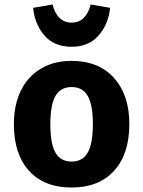

<svg xmlns="http://www.w3.org/2000/svg" viewBox="-20 -821 640 858"><path d="M558 -267Q558 -133 490 -58Q422 17 300 17Q178 17 110 -57.5Q42 -132 42 -266Q42 -351 72.5 -414.5Q103 -478 161.5 -513.5Q220 -549 300 -549Q421 -549 489.5 -472.5Q558 -396 558 -267ZM205 -266Q205 -178 228 -138.5Q251 -99 300 -99Q349 -99 372 -139Q395 -179 395 -267Q395 -353 372 -392.5Q349 -432 300 -432Q251 -432 228 -392.5Q205 -353 205 -266ZM128 -786 215 -801Q224 -763 245.5 -741.5Q267 -720 300 -720Q333 -720 354.5 -741.5Q376 -763 385 -801L472 -786Q465 -714 421 -663Q377 -612 300 -612Q222 -612 178.5 -662.5Q135 -713 128 -786Z"/></svg>

Font: Fira Mono
Style: Bold
Weight: 700
Monospace: yes
Designer: Carrois Corporate & Edenspiekermann AG
Foundry: Carrois Corporate GbR & Edenspiekermann AG
Version: Version 3.206